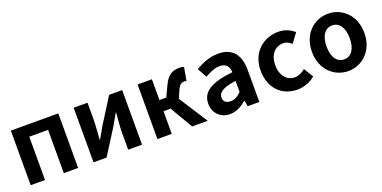

<svg xmlns="http://www.w3.org/2000/svg" viewBox="-16 -1206 3682 1852"><g transform="rotate(-20 1825.0 -280.0)"><path d="M79 0H226V-444H419V0H566V-560H79Z M724 0H858L1022 -259C1040 -292 1070 -344 1089 -377H1093C1087 -307 1080 -233 1080 -176V0H1222V-560H1088L924 -300C907 -267 876 -216 857 -183H854C858 -252 866 -327 866 -383V-560H724Z M1380 0H1527V-232H1600L1736 0H1896L1707 -294L1741 -372C1765 -426 1787 -434 1815 -434C1823 -434 1829 -432 1835 -430L1859 -566C1847 -572 1832 -574 1817 -574C1742 -574 1694 -553 1648 -455L1597 -347H1527V-560H1380Z M2123 14C2187 14 2243 -18 2292 -60H2296L2306 0H2426V-327C2426 -489 2353 -574 2211 -574C2123 -574 2043 -541 1977 -500L2030 -403C2082 -433 2132 -456 2184 -456C2253 -456 2277 -414 2280 -359C2054 -335 1957 -272 1957 -152C1957 -57 2023 14 2123 14ZM2171 -101C2128 -101 2097 -120 2097 -164C2097 -214 2143 -252 2280 -269V-156C2244 -121 2213 -101 2171 -101Z M2814 14C2876 14 2944 -7 2998 -54L2939 -151C2908 -125 2870 -106 2830 -106C2750 -106 2691 -174 2691 -280C2691 -385 2749 -454 2835 -454C2866 -454 2892 -441 2920 -417L2990 -512C2949 -547 2896 -574 2827 -574C2675 -574 2541 -466 2541 -280C2541 -94 2659 14 2814 14Z M3337 14C3477 14 3606 -94 3606 -280C3606 -466 3477 -574 3337 -574C3197 -574 3068 -466 3068 -280C3068 -94 3197 14 3337 14ZM3337 -106C3261 -106 3218 -174 3218 -280C3218 -385 3261 -454 3337 -454C3413 -454 3456 -385 3456 -280C3456 -174 3413 -106 3337 -106Z"/></g></svg>

Font: DAIFUKU Sans JP
Style: Bold
Weight: 700
Designer: Original font ‘Source Han Sans JP’ : Ryoko NISHIZUKA  (kana, bopomofo & ideographs); Paul D. Hunt (Latin, Greek & Cyrill
Foundry: Daifuku
Version: Version 1.001